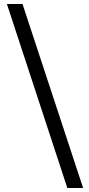

<svg xmlns="http://www.w3.org/2000/svg" viewBox="-20 -858 445 962"><path d="M14.6 -837.9H92.8L396.5 84H317.4Z"/></svg>

Font: GenEi M Gothic v2 Regular
Style: Regular
Weight: 400
Version: Version 2.0